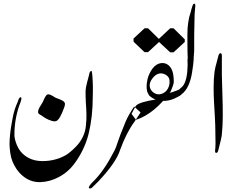

<svg xmlns="http://www.w3.org/2000/svg" viewBox="-20 -891 1310 1067"><path d="M489.3 -497.1Q492.2 -484.4 493.2 -471.2Q494.6 -457.5 495.1 -440.4Q495.6 -423.3 496.1 -414.1Q496.1 -404.8 496.1 -383.3Q495.6 -361.3 495.6 -356.9Q495.6 -242.2 472.7 -148.4Q449.2 -54.7 389.6 23.4Q357.9 65.4 308.1 92.3Q258.8 119.1 205.1 121.1Q149.9 123 106.9 86.9Q86.4 69.8 71.8 48.3Q57.6 26.9 49.3 6.3Q41 -14.6 37.1 -41Q33.2 -67.9 33 -88.6Q32.7 -109.4 35.6 -139.2Q38.6 -168.9 42 -188.5Q44.9 -208 50.8 -237.8Q60.1 -286.6 78.6 -324.7Q79.1 -326.2 80.6 -331.5Q82.5 -336.9 84 -340.3Q85.4 -343.3 87.9 -346.7Q90.8 -350.1 93.8 -350.6Q97.7 -350.6 98.6 -347.2Q99.6 -343.8 98.1 -336.9Q96.2 -330.1 94.5 -324.5Q92.8 -318.8 90.3 -312.5Q87.4 -306.2 87.4 -305.7Q59.6 -224.6 60.1 -140.1Q60.1 -119.1 73.7 -85Q89.4 -46.4 122.1 -23.4Q154.8 -1 193.4 2.9Q231.9 6.8 271.7 -1.2Q311.5 -9.3 344.7 -28.3Q367.2 -41 402.3 -76.2Q426.8 -101.6 440.4 -130.9Q454.6 -160.2 457.5 -193.4Q460.9 -226.6 460.4 -254.4Q460 -282.7 457 -322.3Q455.1 -361.3 455.6 -386.7Q456.1 -402.8 464.4 -434.6Q473.1 -466.3 473.6 -469.2Q473.6 -469.7 475.1 -475.6Q476.1 -481.9 476.6 -483.4Q477.5 -484.9 479 -489.3Q480.5 -493.2 482.9 -494.6Q485.4 -496.1 489.3 -497.1ZM244.1 -366.2Q249.5 -368.2 257.3 -365.2Q265.1 -362.3 276.1 -355.7Q287.1 -349.1 288.6 -348.1Q292.5 -346.2 305.2 -341.6Q317.9 -336.9 326.9 -332Q335.9 -327.1 339.4 -320.3Q343.3 -313.5 337.4 -295.4Q312.5 -225.6 292.5 -218.3Q282.7 -214.4 265.4 -220Q248 -225.6 235.4 -232.9Q222.7 -240.2 211.9 -248.5Q210.4 -249.5 204.3 -252.7Q198.2 -255.9 195.3 -258.8Q192.4 -261.7 191.9 -265.6Q190.4 -273.9 194.8 -284.2Q199.2 -294.4 207.3 -306.9Q215.3 -319.3 217.3 -323.2Q218.3 -325.2 221.9 -333.5Q225.6 -341.8 228.3 -347.2Q231 -352.5 235.4 -358.6Q239.7 -364.7 244.1 -366.2Z M727.1 0ZM727.5 -214.8ZM725.6 -298.8Q693.4 -251.5 678.2 -215.3Q643.6 -131.8 630.9 -91.8Q624.5 -70.3 616.2 -54.2Q559.6 55.7 503.9 111.8Q497.1 118.7 489.3 126.5Q463.4 155.3 480.5 156.2Q487.3 156.7 491.2 151.9Q495.6 147.9 497.1 146Q502 142.1 505.4 138.2Q521.5 123 528.8 114.7Q626 11.2 647.5 -58.1Q683.6 -156.2 727.5 -214.8L761.2 -266.1ZM731.9 2.4ZM733.9 0Z M925.8 -733.9H944.3L1006.8 -672.4V-657.7L944.3 -600.1H925.8L864.3 -657.2H863.3L802.7 -601.1H783.2L722.7 -658.7L721.7 -676.3L783.2 -733.9H802.7L863.3 -674.3V-675.3Z M735.8 -225.1Q735.8 -225.1 710.9 -258.3L734.4 -302.2Q752 -323.7 844.7 -337.9Q822.8 -346.2 808.6 -360.8Q804.2 -368.2 801.3 -374.5Q797.9 -380.9 796.9 -387.2Q794.4 -399.9 794.9 -416Q795.4 -430.7 799.3 -448.7Q802.7 -465.3 810.5 -481.4Q818.4 -497.6 827.6 -510.3Q837.4 -522.9 850.1 -531.2Q863.8 -539.6 878.9 -540.5Q899.9 -542 916 -528.8Q931.2 -516.6 938.5 -494.1Q945.3 -474.6 945.8 -436.5Q945.8 -434.1 945.3 -431.2Q943.8 -418.9 928.7 -382.8Q838.9 -258.8 735.8 -225.1ZM861.3 -481.4Q842.3 -476.1 826.2 -454.1Q810.1 -432.6 812 -412.1Q814 -390.1 834 -376Q854 -362.3 875.5 -368.7Q900.9 -376 913.1 -398.9Q925.8 -421.9 921.4 -448.2Q918.5 -466.3 898.9 -476.6Q879.4 -486.8 861.3 -481.4ZM926.3 -302.2Z M1059.1 -608.9Q1058.1 -595.2 1057.1 -579.6Q1056.6 -573.2 1056.2 -567.9Q1056.6 -564 1056.2 -558.6Q1053.7 -532.2 1053.2 -528.8Q1051.3 -515.6 1049.3 -502Q1048.3 -495.1 1047.4 -488.3Q1033.2 -399.9 989.3 -367.2Q985.4 -362.3 977.5 -357.9Q973.1 -355.5 969.7 -353.5Q924.8 -327.6 878.9 -330.6L898.9 -368.2L940.4 -379.9Q951.7 -383.3 963.4 -388.2Q969.7 -390.6 975.1 -393.6Q980.5 -396.5 983.4 -401.4Q1012.2 -419.4 1020 -485.8Q1020.5 -491.7 1021 -497.6Q1023.9 -530.3 1022 -560.5Q1022 -563.5 1023.4 -565.9Q1023.4 -570.3 1022.9 -575.2Q1022 -593.3 1022 -606Q1021.5 -641.1 1021.5 -671.4Q1021.5 -690.9 1021.5 -703.6Q1022 -715.8 1022.5 -733.9Q1023.9 -751.5 1025.9 -765.1Q1029.3 -787.6 1031.2 -794.9Q1040 -823.7 1040.5 -826.2Q1040.5 -827.6 1043.9 -840.3Q1047.4 -853 1050.8 -861.8Q1054.7 -870.6 1059.6 -870.6Q1065.9 -870.6 1065.4 -858.4Q1065.4 -852.1 1063.5 -835.9Q1061.5 -819.8 1061.5 -811.5Q1061.5 -801.8 1061 -784.7Q1058.6 -702.1 1059.1 -608.9Z M1204.6 -595.2Q1207.5 -595.2 1209.7 -593.3Q1211.9 -591.3 1212.4 -587.4Q1212.9 -583.5 1213.1 -580.8Q1213.4 -578.1 1213.1 -573.2Q1212.9 -568.4 1212.9 -568.4Q1212.9 -557.6 1212.9 -538.6Q1212.9 -519.5 1212.9 -503.9Q1212.9 -488.3 1212.9 -474.6Q1213.4 -445.8 1215.8 -372.3Q1218.3 -298.8 1218 -246.1Q1217.8 -193.4 1212.9 -144Q1211.4 -125 1195.3 -64.9Q1194.8 -64 1194.1 -60.3Q1193.4 -56.6 1192.6 -54.2Q1191.9 -51.8 1190.7 -48.6Q1189.5 -45.4 1187.5 -43.7Q1185.5 -42 1183.1 -41.5Q1179.7 -41 1177.7 -42.7Q1175.8 -44.4 1175.5 -48.1Q1175.3 -51.8 1175.3 -54.9Q1175.3 -58.1 1176 -62.3Q1176.8 -66.4 1176.8 -67.4Q1177.7 -81.1 1177.7 -96.2Q1177.7 -111.3 1177.2 -130.1Q1176.8 -148.9 1176.8 -158.7Q1176.8 -192.9 1174.1 -241.7Q1171.4 -290.5 1169.2 -326.9Q1167 -363.3 1167.2 -409.2Q1167.5 -455.1 1172.4 -493.7Q1174.3 -505.9 1177.2 -518.3Q1180.2 -530.8 1185.1 -548.1Q1189.9 -565.4 1191.4 -572.3Q1191.9 -573.2 1192.1 -575Q1192.4 -576.7 1192.9 -577.9Q1193.4 -579.1 1193.8 -581.1Q1194.3 -583 1194.8 -584.5Q1195.3 -585.9 1196 -587.6Q1196.8 -589.4 1197.8 -590.6Q1198.7 -591.8 1199.7 -593Q1200.7 -594.2 1201.9 -594.7Q1203.1 -595.2 1204.6 -595.2Z"/></svg>

Font: Dehalvi Khush Khat
Style: Regular
Weight: 400
Version: Version 002.500